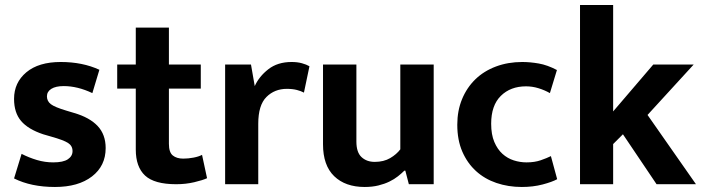

<svg xmlns="http://www.w3.org/2000/svg" viewBox="-20 -734 2797 765"><path d="M348 -363Q289 -391 234 -391Q202 -391 184.5 -380Q167 -369 167 -350Q167 -331 182.5 -319Q198 -307 245 -293L275 -284Q337 -266 369 -232Q401 -198 401 -144Q401 -73 346.5 -31Q292 11 199 11Q104 11 36 -23L66 -121Q95 -106 127 -96.5Q159 -87 192 -87Q232 -87 250.5 -99.5Q269 -112 269 -132Q269 -153 251 -164.5Q233 -176 183 -190L152 -199Q92 -219 64 -252Q36 -285 36 -340Q36 -405 85 -446Q134 -487 222 -487Q309 -487 376 -456Z M780 -381H653V-161Q653 -127 668.5 -114.5Q684 -102 710 -102Q730 -102 751 -106Q772 -110 785 -117L805 -24Q788 -16 754 -8Q720 0 682 0Q595 0 558 -34.5Q521 -69 521 -138V-381H447V-477H521V-624H653V-477H780Z M877 0V-477H980L995 -391Q1012 -429 1049 -458Q1086 -487 1142 -487Q1165 -487 1183 -482Q1201 -477 1213 -470L1191 -365Q1180 -371 1163 -375.5Q1146 -380 1123 -380Q1074 -380 1041.5 -347.5Q1009 -315 1009 -241V0Z M1575 -477H1708V0H1609L1595 -54H1591Q1580 -43 1565.5 -31.5Q1551 -20 1531.5 -10.5Q1512 -1 1487.5 5Q1463 11 1433 11Q1356 11 1311.5 -32Q1267 -75 1267 -159V-477H1400V-170Q1400 -127 1420.5 -108Q1441 -89 1473 -89Q1509 -89 1534.5 -104Q1560 -119 1575 -139Z M2078 -87Q2110 -87 2134.5 -95.5Q2159 -104 2175 -112L2200 -20Q2180 -9 2142 1Q2104 11 2059 11Q2005 11 1958 -5Q1911 -21 1876.5 -52.5Q1842 -84 1822 -130Q1802 -176 1802 -237Q1802 -293 1821 -339Q1840 -385 1874 -418Q1908 -451 1956 -469Q2004 -487 2061 -487Q2092 -487 2126.5 -481Q2161 -475 2199 -455L2171 -363Q2150 -375 2125.5 -382.5Q2101 -390 2076 -390Q2014 -390 1975.5 -352Q1937 -314 1937 -241Q1937 -198 1949.5 -168.5Q1962 -139 1982 -121Q2002 -103 2027 -95Q2052 -87 2078 -87Z M2423 -160V0H2291V-714H2423V-290L2583 -477H2744L2560 -276L2753 0H2596L2462 -199Z"/></svg>

Font: Mukta
Style: Bold
Weight: 700
Designer: Girish Dalvi and Yashodeep Gholap
Foundry: Ek Type
Version: Version 2.538;PS 1.002;hotconv 16.6.51;makeotf.lib2.5.65220;